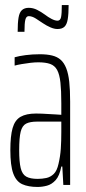

<svg xmlns="http://www.w3.org/2000/svg" viewBox="-20 -733 342 761"><path d="M129 8Q92 8 68 -3Q44 -14 32.5 -45.5Q21 -77 21 -138Q21 -194 30 -225.5Q39 -257 61.5 -270Q84 -283 123 -283Q133 -283 146 -282.5Q159 -282 173 -281Q187 -280 200 -279.5Q213 -279 223 -278V-324Q223 -374 219.5 -406Q216 -438 206.5 -455.5Q197 -473 179 -479.5Q161 -486 132 -486Q118 -486 100.5 -484Q83 -482 66 -479Q49 -476 38 -473V-506Q55 -511 81.5 -514.5Q108 -518 138 -518Q166 -518 186.5 -513Q207 -508 220.5 -496Q234 -484 242.5 -462.5Q251 -441 254.5 -408.5Q258 -376 258 -330V0H231L227 -73H223Q216 -36 200.5 -19Q185 -2 166 3Q147 8 129 8ZM129 -24Q147 -24 163.5 -27.5Q180 -31 193 -43.5Q206 -56 212 -84Q219 -114 221 -143.5Q223 -173 223 -210V-251H127Q99 -251 83.5 -243Q68 -235 62 -211Q56 -187 56 -138Q56 -92 62 -67Q68 -42 84 -33Q100 -24 129 -24ZM50 -607Q50 -642 53.5 -663Q57 -684 67 -693Q77 -702 94 -702Q111 -702 127 -694Q143 -686 158 -675Q171 -665 184.5 -658Q198 -651 208 -651Q219 -651 222 -665Q225 -679 225 -713H252Q252 -678 248.5 -657Q245 -636 235.5 -627Q226 -618 208 -618Q195 -618 180 -624.5Q165 -631 150 -641Q137 -650 122 -659.5Q107 -669 94 -669Q84 -669 80.5 -655Q77 -641 77 -607Z"/></svg>

Font: Saira UltraCondensed Thin
Style: Regular
Weight: 250
Width: 1
Designer: Hector Gatti with collaboration of the Omnibus-Type team
Foundry: Omnibus-Type
Version: Version 1.101